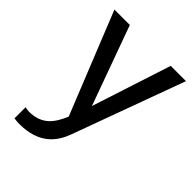

<svg xmlns="http://www.w3.org/2000/svg" viewBox="-204 -608 916 916"><g transform="rotate(45 254.0 -150.5)"><path d="M80.6 128.9C72.8 128.9 63 127.4 54.7 125V200.2C66.9 201.7 79.1 203.1 89.8 203.1C223.6 203.1 274.9 132.8 300.8 62L507.8 -503.9H404.8L274.4 -102.5L128.9 -503.9H24.9L231.9 11.7C204.1 77.1 168.5 128.9 80.6 128.9Z"/></g></svg>

Font: Inder
Style: Regular
Weight: 400
Designer: Irina Smirnova
Foundry: Irina Smirnova
Version: Version 1.001